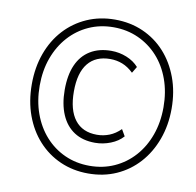

<svg xmlns="http://www.w3.org/2000/svg" viewBox="-80 -795 904 886"><g transform="rotate(10 372.0 -352.5)"><path d="M389 8Q318 8 258 -18.5Q198 -45 154 -93.5Q110 -142 86 -208Q62 -274 62 -353Q62 -432 86 -498Q110 -564 154 -612Q198 -660 258 -686.5Q318 -713 389 -713Q461 -713 521 -686.5Q581 -660 624.5 -612Q668 -564 692.5 -498Q717 -432 717 -353Q717 -275 692.5 -208.5Q668 -142 624 -93.5Q580 -45 520.5 -18.5Q461 8 389 8ZM396 -137Q338 -137 298 -163Q258 -189 237 -238Q216 -287 216 -354Q216 -423 237 -470.5Q258 -518 299 -543Q340 -568 397 -568Q435 -568 469.5 -554Q504 -540 526 -515L508 -485Q483 -509 456 -519.5Q429 -530 399 -530Q331 -530 295 -485.5Q259 -441 259 -354Q259 -267 294.5 -221Q330 -175 398 -175Q428 -175 456 -186Q484 -197 508 -221L526 -190Q504 -165 468.5 -151Q433 -137 396 -137ZM389 -28Q452 -28 505 -52Q558 -76 597 -119.5Q636 -163 657.5 -222.5Q679 -282 679 -353Q679 -424 657.5 -483.5Q636 -543 597 -586Q558 -629 505 -653Q452 -677 389 -677Q326 -677 273 -653Q220 -629 181 -585.5Q142 -542 120.5 -483Q99 -424 99 -353Q99 -282 120.5 -222.5Q142 -163 181 -119.5Q220 -76 273 -52Q326 -28 389 -28Z"/></g></svg>

Font: Nunito Sans 10pt SemiCondensed ExtraLight
Style: Italic
Weight: 250
Width: 4
Italic angle: -9°
Designer: Vernon Adams
Foundry: Vernon Adams
Version: Version 3.101;gftools[0.9.27]